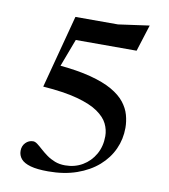

<svg xmlns="http://www.w3.org/2000/svg" viewBox="-82 -795 774 877"><g transform="rotate(10 304.5 -357.0)"><path d="M200 11.5Q148.5 11.5 117.8 2.8Q87 -6 73.5 -22Q60 -38 60 -59.5Q60 -82 74.5 -97Q89 -112 109.5 -112Q118.5 -112 129.5 -103.8Q140.5 -95.5 154.2 -83Q168 -70.5 185.2 -58Q202.5 -45.5 223.8 -37.2Q245 -29 271.5 -29Q316 -29 351.8 -50Q387.5 -71 408.5 -107.8Q429.5 -144.5 429.5 -192Q429.5 -221.5 416 -249.2Q402.5 -277 368 -301Q333.5 -325 271 -342Q208.5 -359 111 -366L200.5 -705H398L541.5 -725L502.5 -601.5H201L236 -643L150.5 -416L162.5 -474.5Q252 -466.5 313.8 -450.2Q375.5 -434 414.8 -411.5Q454 -389 475.5 -361.8Q497 -334.5 505.2 -304.8Q513.5 -275 513.5 -245Q513.5 -193 492.5 -146.8Q471.5 -100.5 431 -65Q390.5 -29.5 332.2 -9Q274 11.5 200 11.5Z"/></g></svg>

Font: Newsreader 60pt Medium
Style: Regular
Weight: 500
Designer: Hugues Gentile
Foundry: Production Type
Version: Version 1.003